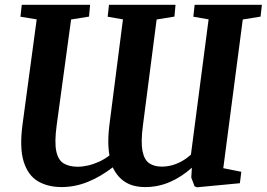

<svg xmlns="http://www.w3.org/2000/svg" viewBox="-20 -763 1108 798"><path d="M236 14.5Q178.5 14.5 137.2 -10Q96 -34.5 78.2 -92Q60.5 -149.5 74 -248.5L132.5 -682.5L65 -693.5L70.5 -743H354.5L350 -694L275.5 -682L215.5 -242Q206 -171.5 214 -134.2Q222 -97 245.2 -83.5Q268.5 -70 303 -70Q323 -70 346 -75.2Q369 -80.5 392 -91Q415 -101.5 435 -117Q432 -132.5 430.8 -152Q429.5 -171.5 430.5 -195Q431.5 -218.5 435 -246L491 -682.5L427.5 -693.5L433 -743H709.5L705 -694L631 -682L574 -241.5Q565 -173 572.2 -135.8Q579.5 -98.5 600.2 -84.5Q621 -70.5 652 -70.5Q674 -70.5 695 -76.2Q716 -82 735.8 -93Q755.5 -104 773.5 -120L847 -682.5L783.5 -693.5L789 -743H1068.5L1063 -694L989 -682L908 -64L983 -49L977 -1.5L798 15.5L788.5 11L775 -25L777.5 -66Q734.5 -27.5 686 -6.5Q637.5 14.5 583.5 14.5Q534.5 14.5 501.5 -5.8Q468.5 -26 448.5 -67.5Q398 -28.5 344.8 -7Q291.5 14.5 236 14.5Z"/></svg>

Font: Merriweather Light 18pt
Style: Bold Italic
Weight: 700
Italic angle: -7.8°
Version: Version 2.101